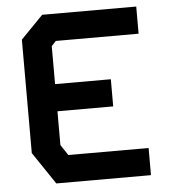

<svg xmlns="http://www.w3.org/2000/svg" viewBox="-51 -742 702 789"><g transform="rotate(-5 300.0 -348.0)"><path d="M152 -695.5 60 -601V-133L149.5 0H540V-112H209L180 -155.5V-295H410V-407H180V-563.5L198.5 -583.5H540V-695.5Z"/></g></svg>

Font: Kode Mono
Style: Regular
Weight: 400
Monospace: yes
Designer: Isa Ozler
Foundry: Kadena LLC
Version: Version 1.000;gftools[0.9.28]